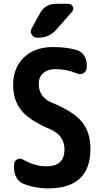

<svg xmlns="http://www.w3.org/2000/svg" viewBox="-20 -990 540 1019"><path d="M277.3 -969.7H342.8Q359.4 -969.7 366.2 -955.1Q373 -940.4 362.3 -927.7L278.3 -832Q241.2 -790 182.6 -790H176.8Q158.2 -790 148.4 -806.6Q138.7 -823.2 148.4 -839.8L192.4 -919.9Q219.7 -969.7 277.3 -969.7ZM254.9 -445.3Q371.1 -397.5 415.5 -342.3Q460 -287.1 460 -200.2Q460 9.8 235.4 9.8Q166 9.8 106.4 -13.7Q82 -22.5 68.4 -46.4Q54.7 -70.3 54.7 -96.7V-118.2Q54.7 -135.7 70.8 -144Q86.9 -152.3 102.5 -142.6Q168.9 -106.4 227.5 -107.4Q321.3 -107.4 322.3 -195.3Q322.3 -271.5 245.1 -304.7Q136.7 -350.6 93.3 -404.3Q49.8 -458 49.8 -540Q49.8 -629.9 106.9 -685.1Q164.1 -740.2 259.8 -740.2Q335 -740.2 386.7 -724.6Q411.1 -717.8 425.8 -695.8Q440.4 -673.8 440.4 -648.4V-631.8Q440.4 -613.3 424.3 -602.5Q408.2 -591.8 389.6 -599.6Q334 -623 275.4 -623Q233.4 -623 209.5 -602.1Q185.5 -581.1 185.5 -544.9Q185.5 -474.6 254.9 -445.3Z"/></svg>

Font: Rounded Mgen+ 1m bold
Style: Bold
Weight: 700
Designer: [Source Han Sans]
Ryoko NISHIZUKA  (kana & ideographs); Paul D. Hunt (Latin, Greek & Cyrillic); Wenlong ZHANG  (bopomofo
Version: Version 1.059.20150602